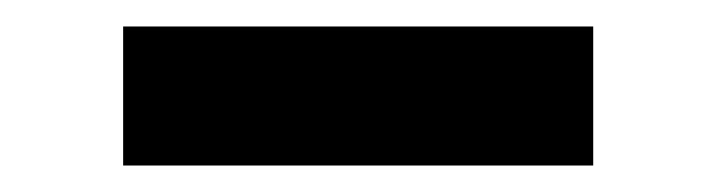

<svg xmlns="http://www.w3.org/2000/svg" viewBox="-20 -736 540 145"><path d="M73 -611V-716H428V-611Z"/></svg>

Font: Nunito Sans 8pt ExtraBold
Style: Regular
Weight: 800
Version: Version 3.101;gftools[0.9.27]